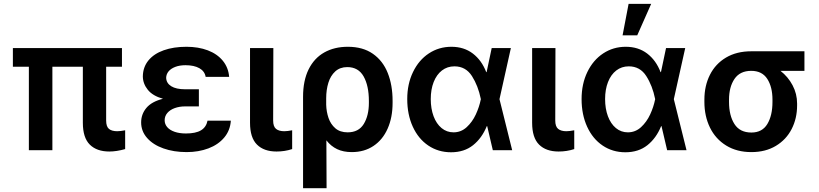

<svg xmlns="http://www.w3.org/2000/svg" viewBox="-20 -780 4252 997"><path d="M613.3 -433.6H531.2V-154.3Q531.2 -122.6 545.9 -110.6Q560.5 -98.6 588.9 -98.6Q605.5 -98.6 629.9 -103.5V-5.9Q585.4 6.8 547.9 6.8Q482.4 6.8 446.3 -29.1Q410.2 -64.9 410.2 -142.6V-433.6H252V0H129.9V-433.6H46.9V-530.3H613.3Z M826.2 -267.1Q772.9 -282.2 747.6 -313.7Q722.2 -345.2 721.7 -382.8Q722.2 -431.2 750.7 -466.1Q779.3 -501 830.3 -519Q881.3 -537.1 948.2 -537.1Q1010.3 -537.1 1059.1 -518.6Q1107.9 -500 1137 -464.6Q1166 -429.2 1169.9 -380.9H1047.9Q1043 -410.2 1015.4 -425.8Q987.8 -441.4 943.4 -441.4Q912.6 -441.4 889.9 -432.6Q867.2 -423.8 855.2 -409.2Q843.3 -394.5 842.8 -376Q843.8 -348.1 869.1 -332.3Q894.5 -316.4 941.4 -316.4H1012.7V-227.5H941.4Q912.1 -227.5 887.7 -218.8Q863.3 -210 849.1 -193.6Q835 -177.2 835 -155.3Q835 -135.7 848.1 -120.1Q861.3 -104.5 886.5 -95.7Q911.6 -86.9 945.3 -86.9Q996.6 -86.9 1023.7 -103.3Q1050.8 -119.6 1057.6 -153.3H1178.7Q1175.3 -102.5 1144.3 -65.7Q1113.3 -28.8 1062.3 -9.5Q1011.2 9.8 949.2 9.8Q882.3 9.8 828.6 -9.3Q774.9 -28.3 743.9 -63.5Q712.9 -98.6 712.9 -144.5Q712.9 -187 740.2 -219.7Q767.6 -252.4 826.2 -267.1Z M1399.4 -530.3 1398.4 -154.3Q1398.4 -123 1413.3 -110.8Q1428.2 -98.6 1456.1 -98.6Q1472.7 -98.6 1497.1 -103.5V-5.9Q1459 6.8 1416 6.8Q1350.6 6.8 1314.5 -29.1Q1278.3 -64.9 1278.3 -142.6V-530.3Z M1786.1 -537.1Q1864.3 -537.1 1916.3 -500.7Q1968.3 -464.4 1993.4 -401.1Q2018.6 -337.9 2018.6 -255.9V-246.1Q2018.6 -169.9 1992.9 -112.1Q1967.3 -54.2 1919.4 -22.2Q1871.6 9.8 1806.6 9.8Q1762.7 9.8 1730.5 -5.6Q1698.2 -21 1674.8 -51.3L1675.8 197.3H1553.7V-277.3Q1553.7 -361.3 1582.5 -419.7Q1611.3 -478 1663.8 -507.6Q1716.3 -537.1 1786.1 -537.1ZM1673.8 -236.3Q1674.8 -200.2 1685.8 -167.7Q1696.8 -135.3 1721.2 -114Q1745.6 -92.8 1785.2 -92.8Q1842.3 -92.8 1868.9 -136.2Q1895.5 -179.7 1895.5 -246.1V-255.9Q1895.5 -334.5 1868.2 -383.1Q1840.8 -431.6 1783.2 -431.6Q1745.6 -431.6 1720.9 -409.2Q1696.3 -386.7 1685.1 -350.1Q1673.8 -313.5 1673.8 -269.5Z M2094.7 -265.6Q2094.7 -344.2 2124.8 -406.2Q2154.8 -468.3 2207 -502.7Q2259.3 -537.1 2324.2 -537.1Q2389.2 -537.1 2435.3 -502Q2481.4 -466.8 2504.9 -405.3H2506.8L2533.2 -530.3H2632.8L2573.7 -265.1L2639.6 0H2539.1L2509.8 -125H2507.8Q2482.4 -62.5 2436.3 -25.9Q2390.1 10.7 2322.3 10.7Q2255.9 10.7 2204.1 -24.2Q2152.3 -59.1 2123.5 -122.1Q2094.7 -185.1 2094.7 -265.6ZM2335 -92.8Q2374 -92.8 2403.3 -119.6Q2432.6 -146.5 2450.7 -185.5Q2468.8 -224.6 2476.6 -263.7L2477.1 -265.1L2476.6 -266.6Q2462.9 -334.5 2430.7 -385Q2398.4 -435.5 2339.8 -435.5Q2302.7 -435.5 2274.9 -414.1Q2247.1 -392.6 2231.9 -354Q2216.8 -315.4 2216.8 -265.6Q2216.8 -215.8 2231.4 -176.5Q2246.1 -137.2 2272.9 -115Q2299.8 -92.8 2335 -92.8Z M2864.3 -530.3 2863.3 -154.3Q2863.3 -123 2878.2 -110.8Q2893.1 -98.6 2920.9 -98.6Q2937.5 -98.6 2961.9 -103.5V-5.9Q2923.8 6.8 2880.9 6.8Q2815.4 6.8 2779.3 -29.1Q2743.2 -64.9 2743.2 -142.6V-530.3Z M3000 -265.6Q3000 -344.2 3030 -406.2Q3060.1 -468.3 3112.3 -502.7Q3164.6 -537.1 3229.5 -537.1Q3294.4 -537.1 3340.6 -502Q3386.7 -466.8 3410.2 -405.3H3412.1L3438.5 -530.3H3538.1L3479 -265.1L3544.9 0H3444.3L3415 -125H3413.1Q3387.7 -62.5 3341.6 -25.9Q3295.4 10.7 3227.5 10.7Q3161.1 10.7 3109.4 -24.2Q3057.6 -59.1 3028.8 -122.1Q3000 -185.1 3000 -265.6ZM3240.2 -92.8Q3279.3 -92.8 3308.6 -119.6Q3337.9 -146.5 3356 -185.5Q3374 -224.6 3381.8 -263.7L3382.3 -265.1L3381.8 -266.6Q3368.2 -334.5 3335.9 -385Q3303.7 -435.5 3245.1 -435.5Q3208 -435.5 3180.2 -414.1Q3152.3 -392.6 3137.2 -354Q3122.1 -315.4 3122.1 -265.6Q3122.1 -215.8 3136.7 -176.5Q3151.4 -137.2 3178.2 -115Q3205.1 -92.8 3240.2 -92.8ZM3244.1 -759.8H3361.3L3289.1 -596.7H3212.9Z M3880.9 -513.7H4157.2V-412.1H4032.7Q4071.8 -381.8 4095.5 -337.4Q4119.1 -293 4119.1 -242.2V-232.4Q4119.1 -165 4090.8 -109.9Q4062.5 -54.7 4008.8 -22.5Q3955.1 9.8 3881.8 9.8Q3806.2 9.8 3751 -24.2Q3695.8 -58.1 3666.7 -117.4Q3637.7 -176.8 3637.7 -251V-262.7Q3637.7 -334.5 3666.5 -391.6Q3695.3 -448.7 3750.2 -481.2Q3805.2 -513.7 3880.9 -513.7ZM3881.8 -91.8Q3938 -91.8 3964.6 -136Q3991.2 -180.2 3991.2 -251V-262.7Q3991.2 -328.1 3964.4 -370.1Q3937.5 -412.1 3880.9 -412.1Q3822.3 -412.1 3793.9 -370.1Q3765.6 -328.1 3765.6 -262.7V-251Q3765.6 -180.2 3793.7 -136Q3821.8 -91.8 3881.8 -91.8Z"/></svg>

Font: Pretendard Std SemiBold
Style: Regular
Weight: 600
Designer: Base glyphs from Inter by Rasmus Andersson; Hangeul glyphs from Noto Sans CJK(Source Han Sans) by Jang Soo-young and Kan
Foundry: Kil Hyung-jin
Version: Version 1.309